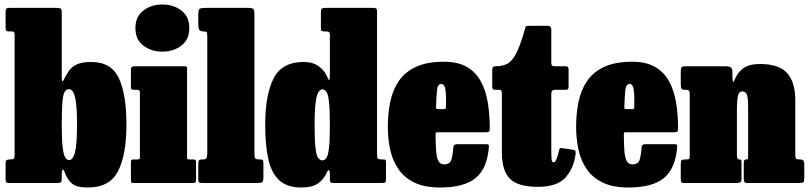

<svg xmlns="http://www.w3.org/2000/svg" viewBox="-20 -815 3606 855"><path d="M23 -675Q11.5 -675 8.2 -678Q5 -681 5 -692V-764.5Q5 -774.5 9.2 -777.2Q13.5 -780 23 -780H231Q243 -780 249 -777.5Q255 -775 255 -762V-471.5Q255 -456 257.5 -453.8Q260 -451.5 263 -458Q274.5 -481.5 287.2 -499.8Q300 -518 322.5 -528.5Q345 -539 386 -539Q475.5 -539 509.2 -467Q543 -395 543 -260Q543 -125 505.5 -52.5Q468 20 371 20Q321 20 300 2Q279 -16 266.5 -51.5Q263 -61 259 -58.8Q255 -56.5 255 -42V-18Q255 -5.5 249.8 -2.8Q244.5 0 233 0H22Q12 0 8.5 -3Q5 -6 5 -17V-89Q5 -100 10 -102.5Q15 -105 25 -105H26Q39 -105 42 -109Q45 -113 45 -126V-661.5Q45 -675 34 -675ZM255 -260Q255 -195.5 258.8 -161.5Q262.5 -127.5 270 -114.8Q277.5 -102 288 -102Q297.5 -102 305.5 -114.8Q313.5 -127.5 318.2 -161.5Q323 -195.5 323 -260Q323 -324.5 318.2 -358.8Q313.5 -393 305.5 -405.5Q297.5 -418 288 -418Q275 -418 267.8 -405.5Q260.5 -393 257.8 -358.8Q255 -324.5 255 -260Z M583 -690Q583 -741 618.2 -768Q653.5 -795 703 -795Q752.5 -795 787.8 -768Q823 -741 823 -690Q823 -639 787.8 -612Q752.5 -585 703 -585Q653.5 -585 618.2 -612Q583 -639 583 -690ZM593.5 -415H576Q563 -415 563 -425V-506Q563 -520 578 -520H800.5Q807.5 -520 810.2 -518.5Q813 -517 813 -510V-117.5Q813 -110 814.5 -107.5Q816 -105 823.5 -105H839Q847.5 -105 850.2 -103.2Q853 -101.5 853 -93V-15.5Q853 -4.5 849.2 -2.2Q845.5 0 834 0H575Q567.5 0 565.2 -2.2Q563 -4.5 563 -12.5V-90.5Q563 -100 565.2 -102.5Q567.5 -105 576.5 -105H590Q598 -105 600.5 -106.5Q603 -108 603 -116V-402Q603 -415 593.5 -415Z M888.5 -675H886.5Q873 -675 868 -681.5Q863 -688 863 -708V-748Q863 -771.5 869 -775.8Q875 -780 898.5 -780H1081.5Q1102.5 -780 1107.8 -775.5Q1113 -771 1113 -749V-131Q1113 -113.5 1116.8 -109.2Q1120.5 -105 1133.5 -105H1136.5Q1146.5 -105 1149.8 -102Q1153 -99 1153 -88V-27Q1153 -8 1148 -4Q1143 0 1123.5 0H883.5Q871.5 0 867.2 -2.5Q863 -5 863 -17V-83Q863 -96 865.8 -100.5Q868.5 -105 881.5 -105H887.5Q893 -105 898 -109.5Q903 -114 903 -135V-649Q903 -668 900.8 -671.5Q898.5 -675 888.5 -675Z M1161 -259Q1161 -394 1198.8 -466.8Q1236.5 -539.5 1333 -539Q1374 -539 1400.5 -519.2Q1427 -499.5 1439.5 -467.5Q1449 -443.5 1449 -486.5V-662Q1449 -675 1435.5 -675H1426.5Q1415 -675 1412 -677.2Q1409 -679.5 1409 -691V-761Q1409 -774 1413.2 -777Q1417.5 -780 1431 -780H1641.5Q1651 -780 1655 -777.2Q1659 -774.5 1659 -764.5V-127.5Q1659 -113 1662.5 -109Q1666 -105 1680 -105H1687.5Q1696 -105 1697.5 -101.2Q1699 -97.5 1699 -89V-17.5Q1699 -6 1695.5 -3Q1692 0 1680 0H1464.5Q1454 0 1451.5 -3.5Q1449 -7 1449 -18V-43.5Q1449 -52.5 1445.2 -56.5Q1441.5 -60.5 1436.5 -49Q1422.5 -17 1396.5 1.5Q1370.5 20 1323 20Q1258.5 20 1223.5 -12.2Q1188.5 -44.5 1174.8 -106.8Q1161 -169 1161 -259ZM1381 -259Q1381 -192 1384.8 -158Q1388.5 -124 1396.2 -112.5Q1404 -101 1416 -101Q1426.5 -101 1434 -112.5Q1441.5 -124 1445.2 -158Q1449 -192 1449 -259Q1449 -326 1445.2 -360Q1441.5 -394 1434 -405.5Q1426.5 -417 1416 -417Q1406.5 -417 1398.5 -405.5Q1390.5 -394 1385.8 -360Q1381 -326 1381 -259Z M1707 -250Q1707 -310 1718 -362.5Q1729 -415 1756.5 -455Q1784 -495 1832.8 -517.5Q1881.5 -540 1957 -540Q2019 -540 2058.8 -517Q2098.5 -494 2120.8 -453.5Q2143 -413 2152 -359.5Q2161 -306 2161 -245Q2161 -233.5 2158.2 -229.8Q2155.5 -226 2144 -226H1931Q1920.5 -226 1920 -223.2Q1919.5 -220.5 1919.5 -211Q1920 -175.5 1921.8 -146.5Q1923.5 -117.5 1931.2 -100.2Q1939 -83 1957 -83Q1983 -83 1989.5 -102.5Q1996 -122 1999 -161Q2000 -173 2017 -173H2143Q2153.5 -173 2155.5 -170.8Q2157.5 -168.5 2157 -160Q2149.5 -64.5 2098 -22.2Q2046.5 20 1940 20Q1870.5 20 1825 -2.2Q1779.5 -24.5 1753.8 -62.5Q1728 -100.5 1717.5 -149Q1707 -197.5 1707 -250ZM1935 -329H1953Q1963.5 -329 1964.5 -330.8Q1965.5 -332.5 1966 -342.5Q1967.5 -384 1964 -412.5Q1960.5 -441 1946 -441Q1929 -441 1926.2 -415Q1923.5 -389 1922 -347.5Q1921.5 -336.5 1921.8 -332.8Q1922 -329 1935 -329Z M2542.5 -124.5Q2533.5 -62.5 2496.5 -22.8Q2459.5 17 2375 17Q2287 17 2251 -18.8Q2215 -54.5 2215 -136V-395.5Q2215 -406.5 2213.2 -410.8Q2211.5 -415 2200.5 -415H2186.5Q2177.5 -415 2174.8 -418.2Q2172 -421.5 2172 -431V-501Q2172 -513 2175.2 -516.5Q2178.5 -520 2190 -520Q2216.5 -520.5 2237.2 -530Q2258 -539.5 2276.8 -573.8Q2295.5 -608 2316.5 -681.5Q2319.5 -692.5 2320.8 -696.2Q2322 -700 2336.5 -700H2418Q2435 -700 2435 -683.5V-540Q2435 -528.5 2437.2 -524.2Q2439.5 -520 2451 -520H2499.5Q2512 -520 2512 -506V-427Q2512 -415 2498 -415H2451Q2435 -415 2435 -398.5V-154Q2435 -116.5 2436.5 -104.2Q2438 -92 2444.5 -92Q2452.5 -92 2458 -106Q2463.5 -120 2470 -147Q2472 -156.5 2477.5 -156.2Q2483 -156 2493 -154L2531.5 -148Q2542.5 -146 2543.2 -140.2Q2544 -134.5 2542.5 -124.5Z M2545.5 -250Q2545.5 -310 2556.5 -362.5Q2567.5 -415 2595 -455Q2622.5 -495 2671.2 -517.5Q2720 -540 2795.5 -540Q2857.5 -540 2897.2 -517Q2937 -494 2959.2 -453.5Q2981.5 -413 2990.5 -359.5Q2999.5 -306 2999.5 -245Q2999.5 -233.5 2996.8 -229.8Q2994 -226 2982.5 -226H2769.5Q2759 -226 2758.5 -223.2Q2758 -220.5 2758 -211Q2758.5 -175.5 2760.2 -146.5Q2762 -117.5 2769.8 -100.2Q2777.5 -83 2795.5 -83Q2821.5 -83 2828 -102.5Q2834.5 -122 2837.5 -161Q2838.5 -173 2855.5 -173H2981.5Q2992 -173 2994 -170.8Q2996 -168.5 2995.5 -160Q2988 -64.5 2936.5 -22.2Q2885 20 2778.5 20Q2709 20 2663.5 -2.2Q2618 -24.5 2592.2 -62.5Q2566.5 -100.5 2556 -149Q2545.5 -197.5 2545.5 -250ZM2773.5 -329H2791.5Q2802 -329 2803 -330.8Q2804 -332.5 2804.5 -342.5Q2806 -384 2802.5 -412.5Q2799 -441 2784.5 -441Q2767.5 -441 2764.8 -415Q2762 -389 2760.5 -347.5Q2760 -336.5 2760.2 -332.8Q2760.5 -329 2773.5 -329Z M3033.5 -415H3031.5Q3018.5 -415 3015 -419.5Q3011.5 -424 3011.5 -440.5V-493.5Q3011.5 -511 3015.2 -515.5Q3019 -520 3034.5 -520H3213.5Q3225 -520 3233.2 -515.5Q3241.5 -511 3241.5 -495V-477Q3241.5 -458.5 3243.8 -452.2Q3246 -446 3252 -461Q3264 -492 3290 -511Q3316 -530 3364.5 -530Q3448.5 -530 3485 -489.8Q3521.5 -449.5 3521.5 -369V-126.5Q3521.5 -111.5 3525.2 -108.2Q3529 -105 3540.5 -105H3543.5Q3561.5 -105 3561.5 -86.5V-26Q3561.5 -7.5 3558.2 -3.8Q3555 0 3537.5 0H3312Q3298 0 3295 -4.5Q3292 -9 3292 -23V-82Q3292 -92.5 3293.5 -98.8Q3295 -105 3303 -105H3303.5Q3309.5 -105 3310.5 -108.2Q3311.5 -111.5 3311.5 -124.5V-338Q3311.5 -378.5 3306.2 -393.2Q3301 -408 3285 -408Q3271.5 -408 3266.5 -389.8Q3261.5 -371.5 3261.5 -313V-124.5Q3261.5 -105 3271 -105H3272Q3279 -105 3280.5 -102Q3282 -99 3282 -86.5V-18.5Q3282 -5.5 3275.5 -2.8Q3269 0 3257 0H3027.5Q3016 0 3013.8 -4.2Q3011.5 -8.5 3011.5 -20.5V-84Q3011.5 -97.5 3015 -101.2Q3018.5 -105 3031.5 -105H3036.5Q3046.5 -105 3049 -107.8Q3051.5 -110.5 3051.5 -126V-392Q3051.5 -407.5 3048.2 -411.2Q3045 -415 3033.5 -415Z"/></svg>

Font: Besley* Condensed Fatface
Style: Regular
Weight: 900
Width: 3
Designer: Owen Earl
Foundry: indestructible type*
Version: Version 3.000; ttfautohint (v1.8.3)